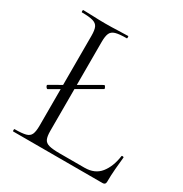

<svg xmlns="http://www.w3.org/2000/svg" viewBox="-149 -740 817 856"><g transform="rotate(30 260.0 -312.5)"><path d="M74 -240Q72 -239 68.5 -242.5Q65 -246 63.5 -250.5Q62 -255 64 -256L283 -382Q286 -384 289 -380Q292 -376 293.5 -371.5Q295 -367 292 -366ZM178 -543V-85Q178 -57 184.5 -43Q191 -29 209.5 -24Q228 -19 264 -19H392Q445 -19 473 -54Q501 -89 509 -146Q509 -149 514.5 -148.5Q520 -148 520 -145Q517 -119 514 -82.5Q511 -46 511 -15Q511 0 496 0H36Q34 0 34 -6Q34 -12 36 -12Q74 -12 93 -17Q112 -22 118.5 -37Q125 -52 125 -81V-544Q125 -573 118.5 -587.5Q112 -602 93 -607.5Q74 -613 36 -613Q34 -613 34 -619Q34 -625 36 -625Q60 -625 89.5 -623.5Q119 -622 151 -622Q185 -622 214.5 -623.5Q244 -625 267 -625Q269 -625 269 -619Q269 -613 267 -613Q229 -613 210 -607.5Q191 -602 184.5 -587Q178 -572 178 -543Z"/></g></svg>

Font: Cormorant Garamond Light Light
Style: Regular
Weight: 300
Version: Version 4.001